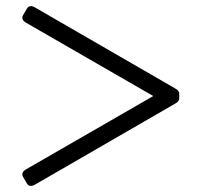

<svg xmlns="http://www.w3.org/2000/svg" viewBox="-20 -677 665 636"><path d="M56.6 -90.8Q47.9 -105.5 67.4 -116.7L486.8 -358.4V-359.4L67.4 -601.1Q47.9 -612.3 56.6 -627L68.8 -647.9Q77.6 -663.1 96.7 -651.9L561.5 -383.3Q573.7 -376.5 573.7 -366.7V-351.1Q573.7 -341.3 561.5 -334.5L96.7 -65.9Q77.6 -54.7 68.8 -69.8Z"/></svg>

Font: Istok
Style: Regular
Weight: 500
Designer: Andrey V. Panov
Foundry: Andrey V. Panov
Version: Version 1.0.3